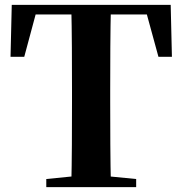

<svg xmlns="http://www.w3.org/2000/svg" viewBox="-20 -764 745 784"><path d="M169 0V-33L329 -49H372L536 -33V0ZM271 0Q273 -86 273.5 -173Q274 -260 274 -349V-394Q274 -483 273.5 -570Q273 -657 271 -744H433Q431 -658 430.5 -570.5Q430 -483 430 -394V-349Q430 -262 430.5 -174.5Q431 -87 433 0ZM23 -532 28 -744H677L682 -532H627L569 -744L642 -705H61L136 -744L79 -532Z"/></svg>

Font: Noto Serif KR ExtraLight ExtraBold
Style: Regular
Weight: 800
Version: Version 2.003-H1;hotconv 1.1.1;makeotfexe 2.6.0